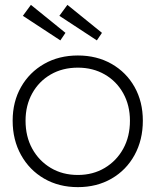

<svg xmlns="http://www.w3.org/2000/svg" viewBox="-20 -759 639 789"><path d="M300 10Q222 10 161.5 -25Q101 -60 66.5 -122Q32 -184 32 -263Q32 -341 66.5 -401.5Q101 -462 161.5 -496.5Q222 -531 300 -531Q378 -531 438.5 -496.5Q499 -462 533 -401.5Q567 -341 567 -263Q567 -184 533 -122Q499 -60 438.5 -25Q378 10 300 10ZM300 -40Q362 -40 410.5 -69Q459 -98 486.5 -148Q514 -198 514 -263Q514 -326 486.5 -375.5Q459 -425 410.5 -453Q362 -481 300 -481Q237 -481 188.5 -453Q140 -425 112.5 -375.5Q85 -326 85 -263Q85 -198 112.5 -148Q140 -98 188.5 -69Q237 -40 300 -40ZM378 -593 224 -694 257 -739 399 -624ZM228 -593 74 -694 107 -739 249 -624Z"/></svg>

Font: Lexend ExtraLight
Style: Regular
Weight: 200
Designer: Bonnie Shaver-Troup, Thomas Jockin
Foundry: Lexend
Version: Version 1.007; ttfautohint (v1.8.3)